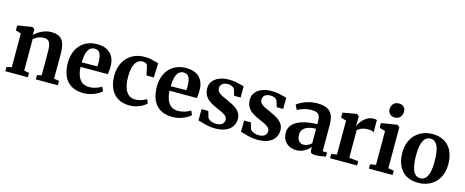

<svg xmlns="http://www.w3.org/2000/svg" viewBox="-41 -1462 5193 2146"><g transform="rotate(15 2555.5 -389.0)"><path d="M91.5 -61V-452.5L29 -471.5V-528.5L193.5 -555.5H201L225 -536.5V-498L224 -471Q244.5 -491.5 275 -511Q305.5 -530.5 342.8 -543.2Q380 -556 420 -556Q478.5 -556 514 -534.2Q549.5 -512.5 565.5 -465.5Q581.5 -418.5 581.5 -342.5V-60.5L641 -50.5V0H386V-50L437.5 -60.5V-340Q437.5 -386.5 429.8 -415.5Q422 -444.5 403.5 -458.2Q385 -472 352 -472Q328 -472 306.5 -465Q285 -458 267 -447.2Q249 -436.5 235.5 -426V-61L294 -50V0H33.5V-50Z M940.5 11Q851.5 11 794.5 -24.5Q737.5 -60 710.5 -123.5Q683.5 -187 683.5 -270Q683.5 -337.5 702.8 -390.8Q722 -444 757.2 -481.5Q792.5 -519 840.8 -538.5Q889 -558 947.5 -558Q1047 -558 1100.5 -506.5Q1154 -455 1156 -361Q1156 -328 1154 -304.5Q1152 -281 1148.5 -264.5H832.5Q834.5 -218.5 844.8 -182.5Q855 -146.5 873.8 -121.5Q892.5 -96.5 919.8 -83.8Q947 -71 983 -71Q1021.5 -71 1061.5 -84.2Q1101.5 -97.5 1124 -113.5L1146 -66Q1130 -49 1098.2 -31.2Q1066.5 -13.5 1025.5 -1.2Q984.5 11 940.5 11ZM832 -316.5 1013 -319Q1014 -330.5 1014.5 -342.2Q1015 -354 1015 -365.5Q1015 -428.5 997.2 -465.5Q979.5 -502.5 933.5 -502.5Q912 -502.5 894 -493.2Q876 -484 862.5 -462.8Q849 -441.5 841 -405.8Q833 -370 832 -316.5Z M1473 11Q1387.5 11 1331.8 -25Q1276 -61 1249 -123.8Q1222 -186.5 1222 -266.5Q1221.5 -331 1241 -384.5Q1260.5 -438 1296.8 -477Q1333 -516 1384.2 -537Q1435.5 -558 1499.5 -558Q1541.5 -558 1571.8 -551.5Q1602 -545 1623.8 -537.8Q1645.5 -530.5 1660.5 -527.5L1654.5 -362.5H1570L1546 -471.5Q1544 -481.5 1535.2 -488.2Q1526.5 -495 1514 -498.5Q1501.5 -502 1488.5 -502Q1455 -502 1429.5 -481Q1404 -460 1389.5 -414.5Q1375 -369 1374.5 -295Q1374.5 -238.5 1384.2 -196Q1394 -153.5 1412.2 -125.8Q1430.5 -98 1456 -84.2Q1481.5 -70.5 1512 -70.5Q1539.5 -70.5 1564 -76Q1588.5 -81.5 1609 -90.5Q1629.5 -99.5 1644.5 -109.5L1665 -63.5Q1651.5 -48.5 1622.8 -31.2Q1594 -14 1555.5 -1.5Q1517 11 1473 11Z M1970.5 11Q1881.5 11 1824.5 -24.5Q1767.5 -60 1740.5 -123.5Q1713.5 -187 1713.5 -270Q1713.5 -337.5 1732.8 -390.8Q1752 -444 1787.2 -481.5Q1822.5 -519 1870.8 -538.5Q1919 -558 1977.5 -558Q2077 -558 2130.5 -506.5Q2184 -455 2186 -361Q2186 -328 2184 -304.5Q2182 -281 2178.5 -264.5H1862.5Q1864.5 -218.5 1874.8 -182.5Q1885 -146.5 1903.8 -121.5Q1922.5 -96.5 1949.8 -83.8Q1977 -71 2013 -71Q2051.5 -71 2091.5 -84.2Q2131.5 -97.5 2154 -113.5L2176 -66Q2160 -49 2128.2 -31.2Q2096.5 -13.5 2055.5 -1.2Q2014.5 11 1970.5 11ZM1862 -316.5 2043 -319Q2044 -330.5 2044.5 -342.2Q2045 -354 2045 -365.5Q2045 -428.5 2027.2 -465.5Q2009.5 -502.5 1963.5 -502.5Q1942 -502.5 1924 -493.2Q1906 -484 1892.5 -462.8Q1879 -441.5 1871 -405.8Q1863 -370 1862 -316.5Z M2461.5 11Q2416 11 2376.8 3Q2337.5 -5 2307.8 -14.5Q2278 -24 2260.5 -28L2261.5 -158.5H2339.5L2361.5 -84Q2367.5 -73 2383 -63Q2398.5 -53 2418.8 -47.2Q2439 -41.5 2458.5 -41.5Q2491 -41.5 2511.5 -50.5Q2532 -59.5 2542.2 -75.2Q2552.5 -91 2552.5 -111.5Q2552.5 -137.5 2533.5 -155Q2514.5 -172.5 2481 -188.2Q2447.5 -204 2402 -223.5Q2359.5 -242.5 2328 -266.5Q2296.5 -290.5 2279.2 -323.8Q2262 -357 2262 -402.5Q2262 -447.5 2288 -482.2Q2314 -517 2361.8 -536.8Q2409.5 -556.5 2474.5 -556.5Q2521.5 -556.5 2555 -550Q2588.5 -543.5 2611.8 -536.2Q2635 -529 2650.5 -526.5L2649.5 -396.5H2575L2553 -468Q2548.5 -478.5 2537.2 -486.8Q2526 -495 2510.2 -500Q2494.5 -505 2476 -505Q2450 -505 2430 -497Q2410 -489 2398.8 -473.8Q2387.5 -458.5 2387.5 -438Q2387.5 -409 2405.2 -390.2Q2423 -371.5 2452 -357.8Q2481 -344 2513.5 -330Q2545 -316 2575 -300.5Q2605 -285 2629.2 -265.2Q2653.5 -245.5 2667.8 -218.5Q2682 -191.5 2682 -154.5Q2682 -108.5 2658 -70.8Q2634 -33 2585 -11Q2536 11 2461.5 11Z M2954 11Q2908.5 11 2869.2 3Q2830 -5 2800.2 -14.5Q2770.5 -24 2753 -28L2754 -158.5H2832L2854 -84Q2860 -73 2875.5 -63Q2891 -53 2911.2 -47.2Q2931.5 -41.5 2951 -41.5Q2983.5 -41.5 3004 -50.5Q3024.5 -59.5 3034.8 -75.2Q3045 -91 3045 -111.5Q3045 -137.5 3026 -155Q3007 -172.5 2973.5 -188.2Q2940 -204 2894.5 -223.5Q2852 -242.5 2820.5 -266.5Q2789 -290.5 2771.8 -323.8Q2754.5 -357 2754.5 -402.5Q2754.5 -447.5 2780.5 -482.2Q2806.5 -517 2854.2 -536.8Q2902 -556.5 2967 -556.5Q3014 -556.5 3047.5 -550Q3081 -543.5 3104.2 -536.2Q3127.5 -529 3143 -526.5L3142 -396.5H3067.5L3045.5 -468Q3041 -478.5 3029.8 -486.8Q3018.5 -495 3002.8 -500Q2987 -505 2968.5 -505Q2942.5 -505 2922.5 -497Q2902.5 -489 2891.2 -473.8Q2880 -458.5 2880 -438Q2880 -409 2897.8 -390.2Q2915.5 -371.5 2944.5 -357.8Q2973.5 -344 3006 -330Q3037.5 -316 3067.5 -300.5Q3097.5 -285 3121.8 -265.2Q3146 -245.5 3160.2 -218.5Q3174.5 -191.5 3174.5 -154.5Q3174.5 -108.5 3150.5 -70.8Q3126.5 -33 3077.5 -11Q3028.5 11 2954 11Z M3400 11Q3356 11 3319.2 -7.5Q3282.5 -26 3260.5 -62Q3238.5 -98 3238.5 -149.5Q3238.5 -197 3264.2 -231Q3290 -265 3334.5 -286.8Q3379 -308.5 3435.8 -319.2Q3492.5 -330 3555 -330.5V-364Q3555 -399.5 3546.5 -422.2Q3538 -445 3516 -456Q3494 -467 3454 -467Q3398.5 -467 3356.5 -451.8Q3314.5 -436.5 3291 -425L3264 -480Q3277 -491.5 3310.2 -509.5Q3343.5 -527.5 3391.2 -541.8Q3439 -556 3495.5 -556Q3567 -556 3609.8 -535Q3652.5 -514 3671.8 -470.5Q3691 -427 3691 -360V-54.5L3742 -52.5V-5.5Q3731 -3 3710.2 0.5Q3689.5 4 3666 6.8Q3642.5 9.5 3622 9.5Q3588.5 9.5 3575.2 0Q3562 -9.5 3562 -39.5V-70Q3550.5 -54 3527.8 -35Q3505 -16 3472.8 -2.5Q3440.5 11 3400 11ZM3466 -69Q3487.5 -69 3512.5 -80.5Q3537.5 -92 3555 -110V-277Q3496.5 -277 3459.2 -262Q3422 -247 3404.5 -221.8Q3387 -196.5 3387 -165.5Q3387 -134.5 3397 -112.8Q3407 -91 3425 -80Q3443 -69 3466 -69Z M3791.5 0V-49.5L3855 -60V-452.5L3792.5 -471V-528.5L3947.5 -555.5H3955L3980.5 -536.5L3980 -513L3977.5 -425L3980.5 -425.5Q3984.5 -438 3997.8 -459.2Q4011 -480.5 4033 -502.2Q4055 -524 4084.5 -538.8Q4114 -553.5 4149.5 -553.5Q4163 -553.5 4171.8 -551.5Q4180.5 -549.5 4186 -547.5V-405.5Q4177.5 -412 4160.8 -417Q4144 -422 4117 -422Q4088 -422 4065 -415.8Q4042 -409.5 4025.2 -400Q4008.5 -390.5 3997 -380.5V-60.5L4103 -49.5V0Z M4239.5 0V-50L4306 -61V-452.5L4238.5 -472V-527L4417 -555.5H4423L4449 -536V-60.5L4514.5 -50V0ZM4368 -626.5Q4331 -626.5 4311.2 -649.5Q4291.5 -672.5 4291.5 -702.5Q4291.5 -738.5 4313.5 -764.5Q4335.5 -790.5 4377.5 -790.5H4378.5Q4416 -790.5 4435.5 -768.2Q4455 -746 4455 -715.5Q4455 -680 4433.2 -653.2Q4411.5 -626.5 4369 -626.5Z M4555 -269Q4555 -341.5 4577.2 -395.8Q4599.5 -450 4638 -486Q4676.5 -522 4725.2 -540Q4774 -558 4827 -558Q4910.5 -558 4968 -523.8Q5025.5 -489.5 5055.2 -426.8Q5085 -364 5085 -277.5Q5085 -204 5062.8 -149.8Q5040.5 -95.5 5002 -59.8Q4963.5 -24 4914.5 -6.5Q4865.5 11 4812.5 11Q4750.5 11 4702.5 -8.2Q4654.5 -27.5 4621.8 -64.2Q4589 -101 4572 -152.8Q4555 -204.5 4555 -269ZM4821.5 -44.5Q4857 -44.5 4880.8 -68.2Q4904.5 -92 4916.8 -141.2Q4929 -190.5 4929 -266Q4929 -320 4923.2 -363.5Q4917.5 -407 4904.8 -438Q4892 -469 4871.5 -485.5Q4851 -502 4820.5 -502Q4785 -502 4760.5 -478.5Q4736 -455 4723.5 -406Q4711 -357 4711 -280.5Q4711 -226.5 4717 -183Q4723 -139.5 4736 -108.5Q4749 -77.5 4770.2 -61Q4791.5 -44.5 4821.5 -44.5Z"/></g></svg>

Font: Merriweather 48pt
Style: Bold
Weight: 700
Version: Version 2.100